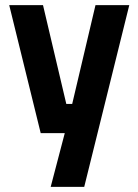

<svg xmlns="http://www.w3.org/2000/svg" viewBox="-20 -520 540 750"><path d="M178 210 233 0H139L16 -500H148L239 -114H262L353 -500H485L309 210Z"/></svg>

Font: Titillium Web
Style: Bold
Weight: 700
Designer: Mohamed Gaber, Accademia di Belle Arti di Urbino
Foundry: Kief Type Foundry, Accademia di Belle Arti di Urbino
Version: Version 3.000